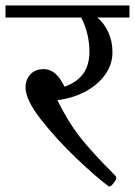

<svg xmlns="http://www.w3.org/2000/svg" viewBox="-33 -670 492 700"><path d="M360 7Q318 -24 246 -92.5Q174 -161 117 -233.5Q60 -306 60 -352Q60 -379 77.5 -398.5Q95 -418 127 -418Q172 -418 202 -354Q248 -370 270.5 -401.5Q293 -433 293 -481Q293 -548 263 -606H-13V-650H439V-606H322Q347 -585 362 -552.5Q377 -520 377 -479Q377 -434 349 -396Q321 -358 275 -334.5Q229 -311 176 -305Q215 -226 258 -171Q301 -116 387 -30Q391 -27 391 -22Q391 -14 381 -2Q371 10 366 10Q363 10 360 7Z"/></svg>

Font: Kurale
Style: Regular
Weight: 400
Designer: Eduardo Rodriguez Tunni
Foundry: Eduardo Rodriguez Tunni
Version: Version 2.000